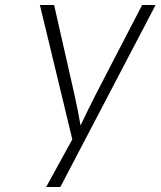

<svg xmlns="http://www.w3.org/2000/svg" viewBox="-20 -750 644 770"><path d="M165 0 270 -191 140 -730H197L278 -373Q291 -316 303 -247Q336 -316 365 -373L550 -730H604L222 0Z"/></svg>

Font: JetBrains Mono Extra Light
Style: Italic
Weight: 200
Italic angle: -9°
Monospace: yes
Designer: Philipp Nurullin, Konstantin Bulenkov
Foundry: JetBrains
Version: 2.002